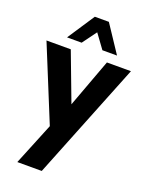

<svg xmlns="http://www.w3.org/2000/svg" viewBox="-194 -843 954 1236"><g transform="rotate(20 283.5 -225.0)"><path d="M282.7 -661.1 211.4 -564H111.3L233.9 -750H330.1L453.6 -564H353.5ZM407.7 -500H572.3L252.4 299.8H85L202.6 11.2L-6.3 -500H160.2L285.2 -168.9Z"/></g></svg>

Font: Now Alt
Style: Bold
Weight: 700
Designer: Alfredo Marco Pradil
Foundry: Alfredo Marco Pradil
Version: Version 1.002;PS 001.002;hotconv 1.0.88;makeotf.lib2.5.64775